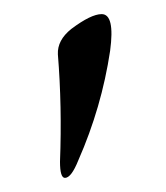

<svg xmlns="http://www.w3.org/2000/svg" viewBox="-20 -696 235 272"><path d="M65 -467Q68 -545 62 -619Q61 -639 81 -655Q109 -676 124 -676Q143 -676 136 -624Q124 -544 91 -469Q81 -444 72 -444Q65 -444 65 -467Z"/></svg>

Font: EB Garamond
Style: SC
Weight: 400
Version: Version 000.010